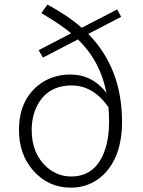

<svg xmlns="http://www.w3.org/2000/svg" viewBox="-20 -823 635 855"><path d="M296.9 -37.1Q407.2 -37.1 447.3 -155.3Q465.8 -209 465.8 -279.3Q465.8 -314.5 462.9 -345.7Q395.5 -442.4 298.8 -442.4Q193.4 -442.4 146.5 -354.5Q121.1 -305.7 121.1 -244.1Q121.1 -136.7 191.4 -76.2Q238.3 -37.1 296.9 -37.1ZM519.5 -748 373 -671.9Q523.4 -519.5 523.4 -280.3Q523.4 -122.1 436.5 -41Q377 12.7 295.9 12.7Q195.3 12.7 127.9 -63.5Q64.5 -135.7 64.5 -244.1Q64.5 -373 149.4 -442.4Q210 -491.2 293.9 -491.2Q392.6 -490.2 454.1 -409.2Q426.8 -550.8 327.1 -647.5L170.9 -566.4L152.3 -599.6L296.9 -674.8Q249 -714.8 164.1 -764.6L191.4 -802.7Q286.1 -751 343.8 -699.2L502 -781.2Z"/></svg>

Font: Taipei Sans TC Beta Light
Style: Regular
Weight: 300
Designer: JT Foundry
Foundry: JT Foundry
Version: Version 1.000